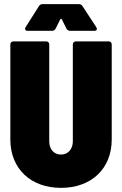

<svg xmlns="http://www.w3.org/2000/svg" viewBox="-20 -900 589 928"><path d="M114 -751H231C239 -751 245 -754 249 -762L271 -806C273 -810 277 -810 279 -806L301 -762C305 -754 311 -751 319 -751H435C447 -751 452 -758 445 -769L379 -870C375 -877 369 -880 361 -880H186C178 -880 172 -877 168 -870L104 -769C98 -759 102 -751 114 -751ZM275 8C422 8 520 -85 520 -226V-685C520 -694 514 -700 505 -700H347C338 -700 332 -694 332 -685V-217C332 -179 309 -153 275 -153C240 -153 218 -179 218 -217V-685C218 -694 212 -700 203 -700H45C36 -700 30 -694 30 -685V-226C30 -85 128 8 275 8Z"/></svg>

Font: Barlow Semi Condensed Black
Style: Regular
Weight: 900
Width: 4
Designer: Jeremy Tribby
Foundry: Tribby Type
Version: Version 1.408;PS 001.408;hotconv 1.0.88;makeotf.lib2.5.64775